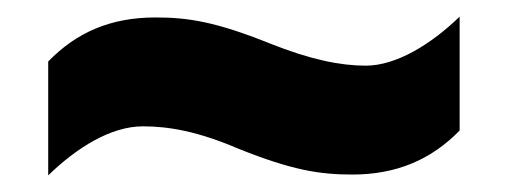

<svg xmlns="http://www.w3.org/2000/svg" viewBox="-20 -458 612 231"><path d="M267 -279C332 -253 365 -248 404 -248C457 -248 499 -266 533 -301V-438C499 -405 457 -379 420 -379C390 -379 354 -386 304 -406C239 -432 206 -437 167 -437C113 -437 72 -419 38 -384V-247C72 -280 113 -306 152 -306C183 -306 218 -300 267 -279Z"/></svg>

Font: Noto Sans Kannada Black
Style: Regular
Weight: 900
Designer: Jelle Bosma - Monotype Design Team
Foundry: Monotype Imaging Inc.
Version: Version 2.005